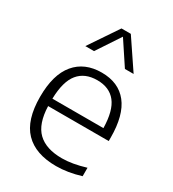

<svg xmlns="http://www.w3.org/2000/svg" viewBox="-196 -916 931 1033"><g transform="rotate(30 270.0 -399.0)"><path d="M494 -249H117.5Q121 -140.5 171.8 -91.5Q222.5 -42.5 322 -42.5Q385 -42.5 467 -67.5V-15Q387 9.5 315.5 9.5Q187 9.5 121 -58.8Q55 -127 55 -271Q55 -409 113.8 -479.2Q172.5 -549.5 278.5 -549.5Q383 -549.5 438.5 -479.5Q494 -409.5 494 -270ZM117.5 -295H434.5Q432.5 -402.5 393 -452.2Q353.5 -502 278 -502Q201.5 -502 160.8 -452.5Q120 -403 117.5 -295ZM429.5 -628.5H375.5L279.5 -773.5L183.5 -628.5H129.5L250.5 -808H308.5Z"/></g></svg>

Font: Encode Sans Semi Expanded Light
Style: Regular
Weight: 300
Width: 6
Designer: Multiple Designers
Foundry: Impallari Type
Version: Version 2.000